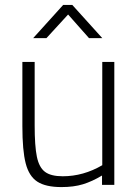

<svg xmlns="http://www.w3.org/2000/svg" viewBox="-20 -752 561 781"><path d="M71 0ZM71 -239V-500H121V-242Q121 -158 130 -114.5Q139 -71 163 -53Q187 -35 235 -35Q319 -35 396 -80V-500H445V0H395V-38Q355 -14 317.5 -2.5Q280 9 230 9Q166 9 132 -13Q98 -35 84.5 -87.5Q71 -140 71 -239ZM237 -732H274L396 -597H342L257 -693L169 -597H115Z"/></svg>

Font: Cairo Light
Style: Regular
Weight: 300
Designer: Mohamed Gaber, the designers of Titillium
Foundry: Kief Type Foundry
Version: Version 2.009; ttfautohint (v1.5.33-1714) -l 8 -r 50 -G 200 